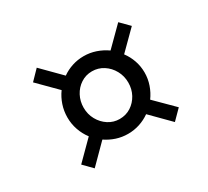

<svg xmlns="http://www.w3.org/2000/svg" viewBox="-116 -815 1005 928"><g transform="rotate(-30 386.5 -351.0)"><path d="M125.5 -119 225.5 -219Q204.5 -246.5 193 -279.8Q181.5 -313 181.5 -349Q181.5 -384.5 192.5 -417.5Q203.5 -450.5 223.5 -478L122.5 -579.5L173.5 -632L276 -528.5Q302 -547 332.8 -557Q363.5 -567 397 -567Q432 -567 464.2 -556Q496.5 -545 524 -525.5L624.5 -625.5L672.5 -577L571.5 -476.5Q591.5 -450 602.5 -418Q613.5 -386 613.5 -351.5Q613.5 -316.5 602.2 -284Q591 -251.5 571 -224L672.5 -123L620.5 -70.5L519 -173Q493 -154.5 461.8 -144.2Q430.5 -134 397 -134Q363 -134 332 -144.2Q301 -154.5 274.5 -172.5L173 -70.5ZM273 -350.5Q273 -314 290 -283.5Q307 -253 335.2 -234.8Q363.5 -216.5 397.5 -216.5Q433 -216.5 460.8 -234.5Q488.5 -252.5 504.8 -282.5Q521 -312.5 521 -348.5Q521 -385.5 504 -416.2Q487 -447 458.5 -465.2Q430 -483.5 395.5 -483.5Q360.5 -483.5 332.8 -465.2Q305 -447 289 -416.8Q273 -386.5 273 -350.5Z"/></g></svg>

Font: Merriweather 60pt SemiBold
Style: Italic
Weight: 600
Italic angle: -7.8°
Version: Version 2.101